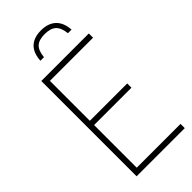

<svg xmlns="http://www.w3.org/2000/svg" viewBox="-291 -996 1054 1054"><g transform="rotate(-45 236.5 -469.0)"><path d="M82 0V-740H451V-707H116V-33H456V0ZM112 -364V-397H406V-364ZM157 -822Q159.5 -861 174 -886.8Q188.5 -912.5 214.5 -925.2Q240.5 -938 277 -938Q313.5 -938 340 -925Q366.5 -912 381.5 -886.2Q396.5 -860.5 399 -822H371Q366 -868.5 344 -888.8Q322 -909 277 -909Q232 -909 210.5 -888.8Q189 -868.5 185 -822Z"/></g></svg>

Font: Encode Sans Condensed Thin
Style: Regular
Weight: 100
Width: 3
Designer: Multiple Designers
Foundry: Impallari Type
Version: Version 3.002